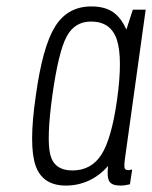

<svg xmlns="http://www.w3.org/2000/svg" viewBox="-20 -567 473 597"><path d="M393 -537 373 -475Q356 -513 330.5 -530Q305 -547 264 -547Q190 -547 151 -484Q112 -421 91 -267Q69 -115 90.5 -52.5Q112 10 185 10Q223 10 256.5 -5.5Q290 -21 316 -51Q312 -16 320 -3Q328 10 354 10Q362 10 368.5 9Q375 8 384 6L391 -40Q387 -39 384 -38.5Q381 -38 379 -38Q368 -38 367 -46.5Q366 -55 368 -70L433 -537ZM344 -257Q327 -136 295.5 -86.5Q264 -37 205 -37Q149 -37 136.5 -85.5Q124 -134 143 -272Q162 -406 187 -453Q212 -500 263 -500Q325 -500 343.5 -443Q362 -386 344 -257Z"/></svg>

Font: Secuela ExtLt
Style: Italic
Weight: 200
Italic angle: -8°
Designer: Fernando Haro
Foundry: deFharo
Version: Version 1.704